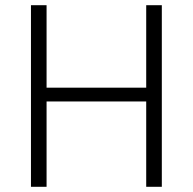

<svg xmlns="http://www.w3.org/2000/svg" viewBox="-20 -718 741 738"><path d="M542 0H602V-698H542V-381H159V-698H99V0H159V-328H542Z"/></svg>

Font: IBM Plex Devanagari Light
Style: Regular
Weight: 300
Designer: Mike Abbink, Paul van der Laan, Pieter van Rosmalen, Erin McLaughlin
Foundry: Bold Monday
Version: Version 1.0